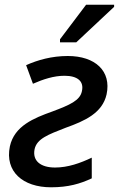

<svg xmlns="http://www.w3.org/2000/svg" viewBox="-20 -786 505 816"><path d="M235 -619V-606H304L465 -757V-766H346ZM197 10C270 10 321 -5 370 -28V-116C322 -93 269 -74 214 -74C153 -74 117 -102 127 -152C137 -197 185 -214 259 -243C340 -272 415 -305 433 -385C454 -484 385 -548 268 -548C200 -548 140 -531 91 -509L120 -430C163 -449 209 -464 254 -464C309 -464 338 -441 328 -398C320 -359 277 -340 202 -312C124 -284 41 -251 22 -164C0 -57 77 10 197 10Z"/></svg>

Font: Noto Sans Medium
Style: Italic
Weight: 500
Italic angle: -12°
Designer: Monotype Design Team
Foundry: Monotype Imaging Inc.
Version: Version 2.013